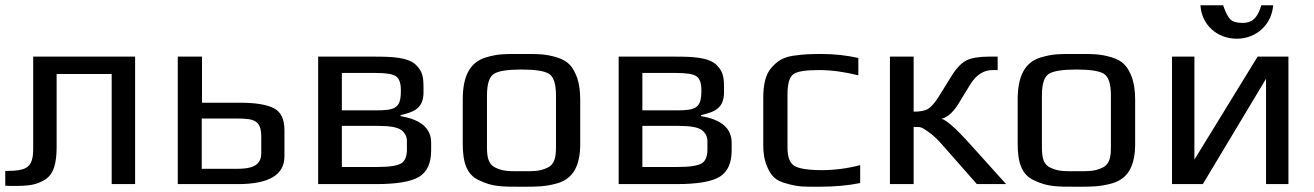

<svg xmlns="http://www.w3.org/2000/svg" viewBox="-20 -699 4990 729"><path d="M0 -50V6C8 7 19 7 32 7C88 7 117 4 151 -17C185 -38 195 -82 195 -141V-418H404V0H493V-484H106V-134C106 -60 79 -50 0 -50Z M883 0C1001 0 1060 -35 1060 -105V-205C1060 -246 1047 -274 1020 -288C993 -302 950 -309 891 -309H747V-484H655V0ZM877 -58H746V-249H879C948 -249 972 -241 972 -178V-117C972 -65 927 -58 877 -58Z M1588 -349V-366C1588 -410 1583 -428 1561 -451C1531 -482 1468 -484 1400 -484H1188V0H1407C1486 0 1541 -9 1572 -28C1602 -47 1617 -80 1617 -128V-157C1617 -212 1578 -245 1501 -258V-262C1554 -274 1588 -289 1588 -349ZM1408 -280H1278V-422H1405C1446 -422 1472 -418 1484 -409C1496 -400 1502 -383 1502 -358V-352C1502 -288 1479 -280 1408 -280ZM1525 -131C1525 -106 1518 -88 1504 -79C1489 -70 1459 -65 1412 -65H1278V-221H1417C1460 -221 1489 -216 1504 -205C1518 -194 1525 -180 1525 -163Z M2183 -321C2183 -353 2179 -380 2172 -402C2156 -445 2139 -467 2095 -481C2048 -495 2023 -494 1960 -494C1897 -494 1872 -495 1825 -481C1761 -462 1737 -405 1737 -321V-153C1737 -82 1752 -35 1800 -14C1850 10 1884 10 1960 10C2021 10 2049 10 2096 -3C2158 -21 2183 -72 2183 -153ZM2091 -140C2091 -100 2085 -74 2058 -62C2028 -48 2007 -49 1960 -49C1913 -49 1892 -48 1862 -62C1835 -74 1829 -100 1829 -140V-336C1829 -381 1838 -408 1856 -419C1874 -430 1909 -435 1960 -435C2011 -435 2046 -430 2064 -419C2082 -408 2091 -381 2091 -336Z M2729 -349V-366C2729 -410 2724 -428 2702 -451C2672 -482 2609 -484 2541 -484H2329V0H2548C2627 0 2682 -9 2713 -28C2743 -47 2758 -80 2758 -128V-157C2758 -212 2719 -245 2642 -258V-262C2695 -274 2729 -289 2729 -349ZM2549 -280H2419V-422H2546C2587 -422 2613 -418 2625 -409C2637 -400 2643 -383 2643 -358V-352C2643 -288 2620 -280 2549 -280ZM2666 -131C2666 -106 2659 -88 2645 -79C2630 -70 2600 -65 2553 -65H2419V-221H2558C2601 -221 2630 -216 2645 -205C2659 -194 2666 -180 2666 -163Z M3246 -4V-72C3196 -59 3147 -53 3100 -53C3047 -53 3012 -59 2995 -70C2978 -81 2970 -104 2970 -139V-339C2970 -380 2977 -406 2992 -417C3006 -428 3039 -433 3090 -433C3137 -433 3187 -426 3239 -413V-479C3193 -489 3147 -494 3101 -494C3050 -494 3032 -493 2989 -487C2949 -480 2931 -466 2909 -442C2886 -416 2878 -376 2878 -326V-148C2878 -118 2882 -93 2890 -73C2906 -32 2923 -13 2967 -2C3012 11 3032 10 3091 10C3150 10 3202 5 3246 -4Z M3359 0H3449V-217C3480 -217 3477 -217 3504 -199C3520 -188 3538 -172 3557 -150L3689 0H3800L3665 -150C3610 -211 3574 -243 3555 -248C3580 -254 3604 -277 3627 -318L3665 -380C3687 -415 3715 -433 3749 -433H3768V-484H3734C3697 -484 3669 -479 3650 -470C3630 -460 3611 -440 3592 -409L3543 -330C3528 -307 3515 -292 3503 -285C3490 -278 3472 -275 3449 -275V-484H3359Z M4290 -321C4290 -353 4286 -380 4279 -402C4263 -445 4246 -467 4202 -481C4155 -495 4130 -494 4067 -494C4004 -494 3979 -495 3932 -481C3868 -462 3844 -405 3844 -321V-153C3844 -82 3859 -35 3907 -14C3957 10 3991 10 4067 10C4128 10 4156 10 4203 -3C4265 -21 4290 -72 4290 -153ZM4198 -140C4198 -100 4192 -74 4165 -62C4135 -48 4114 -49 4067 -49C4020 -49 3999 -48 3969 -62C3942 -74 3936 -100 3936 -140V-336C3936 -381 3945 -408 3963 -419C3981 -430 4016 -435 4067 -435C4118 -435 4153 -430 4171 -419C4189 -408 4198 -381 4198 -336Z M4697 -612C4675 -612 4660 -617 4651 -626C4642 -635 4633 -653 4624 -679H4538C4542 -606 4600 -552 4676 -552C4751 -552 4809 -607 4814 -679H4769C4757 -640 4742 -612 4697 -612ZM4547 0 4787 -400V0H4872V-484H4755L4515 -93V-484H4430V0Z"/></svg>

Font: Gamestation Text
Style: Bold
Weight: 400
Designer: Jonas Hecksher
Foundry: Jonas Hecksher, Playtypeª, e-types AS
Version: Version 1.003